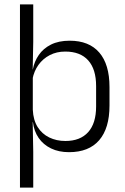

<svg xmlns="http://www.w3.org/2000/svg" viewBox="-20 -683 570 875"><path d="M294.5 10.5Q248 10.5 212.8 -6.5Q177.5 -23.5 156.2 -54.2Q135 -85 130 -126.5H110L129.5 -183Q131.5 -136 151.5 -104.2Q171.5 -72.5 204.5 -56.5Q237.5 -40.5 278 -40.5Q345.5 -40.5 381.8 -80.8Q418 -121 418 -198V-291Q418 -367.5 382 -407.8Q346 -448 277.5 -448Q238 -448 206.8 -431.8Q175.5 -415.5 155.2 -387.2Q135 -359 128 -322L111.5 -366.5H129.5Q136.5 -403 156.8 -432.5Q177 -462 212.2 -479.8Q247.5 -497.5 297.5 -497.5Q386 -497.5 432.5 -443.5Q479 -389.5 479 -286.5V-202Q479 -98.5 432 -44Q385 10.5 294.5 10.5ZM131.5 172H71V-663H131.5V-492L129 -366L129.5 -344.5V-140L129 -125.5L131.5 9Z"/></svg>

Font: Anek Devanagari Medium Light
Style: Regular
Weight: 300
Version: Version 1.003